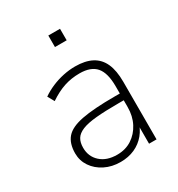

<svg xmlns="http://www.w3.org/2000/svg" viewBox="-165 -792 845 909"><g transform="rotate(-30 257.0 -337.0)"><path d="M231 8Q184 8 146 -11Q108 -30 86 -62.5Q64 -95 64 -135Q64 -189 90.5 -219.5Q117 -250 181.5 -262.5Q246 -275 359 -275H400V-238H361Q287 -238 238 -233.5Q189 -229 161 -217.5Q133 -206 121.5 -187Q110 -168 110 -139Q110 -91 143.5 -60.5Q177 -30 234 -30Q280 -30 314.5 -52.5Q349 -75 369 -113.5Q389 -152 389 -201V-315Q389 -387 361 -420Q333 -453 271 -453Q226 -453 186.5 -440Q147 -427 104 -398L84 -434Q110 -452 140.5 -465Q171 -478 204 -485Q237 -492 269 -492Q324 -492 360 -473Q396 -454 413.5 -415Q431 -376 431 -315V0H390V-121H401Q391 -81 367 -52Q343 -23 308.5 -7.5Q274 8 231 8ZM233 -619V-682H297V-619Z"/></g></svg>

Font: Nunito Sans 12pt ExtraLight 12pt ExtraLight
Style: Regular
Weight: 250
Version: Version 3.101;gftools[0.9.27]